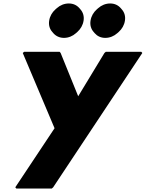

<svg xmlns="http://www.w3.org/2000/svg" viewBox="-20 -818 839 1105"><path d="M589 -520 581 -513 430 -264 329 -513 323 -520H119L111 -513L294 -80L68 260L74 267H278L286 260L799 -513L793 -520ZM614 -798C588 -798 564 -788 545 -771L537 -764C518 -747 505 -725 501 -699C497 -673 504 -651 519 -634L525 -627C540 -610 560 -600 586 -600C612 -600 636 -610 655 -627L663 -634C682 -651 695 -673 699 -699C703 -725 696 -747 681 -764L675 -771C660 -788 640 -798 614 -798ZM376 -798C350 -798 326 -788 307 -771L299 -764C280 -747 267 -725 263 -699C259 -673 266 -651 281 -634L287 -627C302 -610 323 -600 348 -600C374 -600 398 -610 417 -627L425 -634C444 -651 457 -673 461 -699C465 -724 458 -747 443 -764L437 -771C422 -788 402 -798 376 -798Z"/></svg>

Font: Hussar Woodtype
Style: BlkObl
Weight: 900
Foundry: Cannot Into Space Fonts
Version: Version 1.07